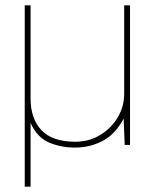

<svg xmlns="http://www.w3.org/2000/svg" viewBox="-20 -545 589 722"><path d="M73 157V-525H95V-174Q95 -99 136 -55.5Q177 -12 263 -12Q315 -12 357 -37.5Q399 -63 423 -104Q447 -145 447 -192V-525H469V0H449L445 -99Q413 -39 365 -14.5Q317 10 263 10Q207 10 162.5 -10Q118 -30 95 -83V157Z"/></svg>

Font: Lexend Thin
Style: Regular
Weight: 100
Designer: Bonnie Shaver-Troup, Thomas Jockin
Foundry: Lexend
Version: Version 1.007; ttfautohint (v1.8.3)